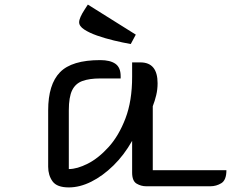

<svg xmlns="http://www.w3.org/2000/svg" viewBox="-20 -812 1007 837"><path d="M280 -331V-75Q316 -75 362.5 -98.5Q409 -122 453.5 -171Q498 -220 527 -296Q556 -372 556 -477V-540H592Q667 -540 667 -449Q667 -422 661 -397Q655 -372 646 -349V-70H967Q967 -27 945 -13.5Q923 0 897 0H617Q595 0 575.5 -11.5Q556 -23 556 -60V-198Q521 -136 474.5 -90.5Q428 -45 378 -20Q328 5 280 5Q228 5 209 -21.5Q190 -48 190 -85V-331Q190 -444 241.5 -497Q293 -550 417 -550Q460 -550 483 -534Q506 -518 506 -480V-470H417Q370 -470 339.5 -459Q309 -448 294.5 -418.5Q280 -389 280 -331ZM572 -661 550 -620Q516 -626 476.5 -635.5Q437 -645 403 -657Q369 -669 347 -683.5Q325 -698 325 -715Q325 -734 350 -772L363 -792Z"/></svg>

Font: Warnes
Style: Regular
Weight: 400
Designer: Eduardo Rodriguez Tunni
Foundry: Eduardo Rodriguez Tunni
Version: Version 1.002; ttfautohint (v1.8.4.7-5d5b);gftools[0.9.23]